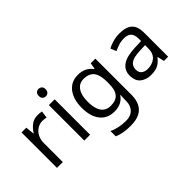

<svg xmlns="http://www.w3.org/2000/svg" viewBox="-103 -1275 2053 2053"><g transform="rotate(-45 923.5 -248.5)"><path d="M85 0V-536H157L167 -438H171Q197 -482 238 -514Q279 -546 335 -546Q350 -546 367.5 -544.5Q385 -543 398 -540L387 -459Q374 -462 358.5 -464Q343 -466 329 -466Q288 -466 252 -443.5Q216 -421 194.5 -380.5Q173 -340 173 -286V0Z M498 0V-536H586V0ZM543 -625Q521 -625 506 -639Q491 -653 491 -681Q491 -710 506 -723.5Q521 -737 543 -737Q563 -737 578.5 -723.5Q594 -710 594 -681Q594 -653 578.5 -639Q563 -625 543 -625Z M961 240Q903 240 854.5 231.5Q806 223 768 206V125Q806 145 857 156Q908 167 966 167Q1035 167 1074.5 126.5Q1114 86 1114 16V-5Q1114 -17 1115 -39.5Q1116 -62 1117 -71H1113Q1085 -30 1043.5 -10Q1002 10 947 10Q843 10 784.5 -63Q726 -136 726 -267Q726 -395 784.5 -470.5Q843 -546 946 -546Q999 -546 1041.5 -526Q1084 -506 1114 -465H1119L1131 -536H1201V9Q1201 85 1175 136.5Q1149 188 1096 214Q1043 240 961 240ZM960 -62Q1001 -62 1030 -72.5Q1059 -83 1078 -105.5Q1097 -128 1106 -163Q1115 -198 1115 -246V-267Q1115 -340 1098.5 -385Q1082 -430 1047 -451Q1012 -472 958 -472Q891 -472 854 -418.5Q817 -365 817 -266Q817 -167 853.5 -114.5Q890 -62 960 -62Z M1501 10Q1428 10 1380 -28.5Q1332 -67 1332 -149Q1332 -229 1395 -272.5Q1458 -316 1589 -320L1680 -323V-355Q1680 -422 1651 -448Q1622 -474 1569 -474Q1527 -474 1489 -461.5Q1451 -449 1418 -433L1391 -499Q1426 -518 1474 -531.5Q1522 -545 1574 -545Q1672 -545 1719 -502Q1766 -459 1766 -365V0H1702L1685 -76H1681Q1658 -47 1633.5 -27.5Q1609 -8 1577.5 1Q1546 10 1501 10ZM1521 -61Q1589 -61 1634 -98.5Q1679 -136 1679 -214V-262L1600 -259Q1500 -255 1461.5 -227Q1423 -199 1423 -148Q1423 -103 1450.5 -82Q1478 -61 1521 -61Z"/></g></svg>

Font: Noto Sans Symbols
Style: Regular
Weight: 400
Designer: Monotype Design Team
Foundry: Monotype Imaging Inc.
Version: Version 2.002